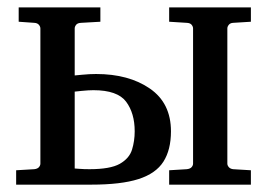

<svg xmlns="http://www.w3.org/2000/svg" viewBox="-20 -502 727 522"><path d="M23.9 0V-39.1L73.2 -42Q82 -43 85.9 -47.6Q89.8 -52.2 89.8 -57.1V-424.8Q89.8 -429.7 85.7 -434.6Q81.5 -439.5 73.2 -439.9L30.8 -442.9V-481.9H252.9V-442.9L200.2 -439.9Q190.9 -439.5 187 -434.6Q183.1 -429.7 183.1 -424.8V-296.9Q183.1 -296.9 203.4 -298.8Q223.6 -300.8 241.2 -300.8Q330.1 -300.8 387.5 -261.2Q444.8 -221.7 444.8 -145Q444.8 -94.7 424.3 -62.5Q403.8 -30.3 356.4 -15.1Q309.1 0 228 0Q177.2 0 126 0Q74.7 0 23.9 0ZM223.1 -42Q279.8 -42 305.7 -56.6Q331.5 -71.3 338.9 -95Q346.2 -118.7 346.2 -145Q346.2 -194.3 322.8 -225.6Q299.3 -256.8 233.9 -256.8Q221.2 -256.8 202.1 -254.9Q183.1 -252.9 183.1 -252.9V-43.9Q183.1 -43.9 195.6 -43Q208 -42 223.1 -42ZM439.9 0V-39.1L487.8 -42Q497.1 -43 501 -47.6Q504.9 -52.2 504.9 -57.1V-424.8Q504.9 -429.7 501 -434.6Q497.1 -439.5 487.8 -439.9L439.9 -442.9V-481.9H662.1V-442.9L613.8 -439.9Q606 -439.5 602.1 -434.6Q598.1 -429.7 598.1 -424.8V-57.1Q598.1 -52.2 602.1 -47.6Q606 -43 613.8 -42L662.1 -39.1V0Z"/></svg>

Font: Charis
Style: Regular
Weight: 400
Designer: Walt Agee, Miriam Martin, Annie Olsen, Victor Gaultney, Lorna Priest, Alan Ward, Bob Hallissy, Martin Hosken, Sharon Cor
Foundry: SIL Global
Version: Version 7.000